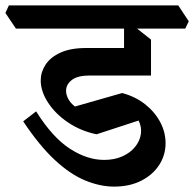

<svg xmlns="http://www.w3.org/2000/svg" viewBox="-59 -644 720 712"><path d="M364 48Q312 48 256.5 25Q201 2 144 -51Q87 -104 27 -194L75 -231Q135 -135 199.5 -93Q264 -51 327 -51Q366 -51 395.5 -64.5Q425 -78 442.5 -100Q460 -122 463.5 -147.5Q467 -173 455 -197L299 -146Q241 -158 194 -189.5Q147 -221 119.5 -263Q92 -305 92 -346Q92 -376 109.5 -403.5Q127 -431 164.5 -448.5Q202 -466 261 -466H421L501 -364H274Q229 -364 207.5 -347.5Q186 -331 186 -307Q186 -293 194 -277.5Q202 -262 219 -249L394 -299Q443 -286 479 -257.5Q515 -229 535 -191.5Q555 -154 555 -113Q555 -69 531.5 -32.5Q508 4 465 26Q422 48 364 48ZM0 -538 -39 -596 -26 -624H602L641 -565L628 -538ZM501 -364 401 -377V-571L428 -555L501 -497Z"/></svg>

Font: Eczar Medium
Style: Regular
Weight: 500
Designer: Vaibhav Singh
Foundry: Rosetta Type Foundry
Version: Version 2.000